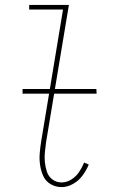

<svg xmlns="http://www.w3.org/2000/svg" viewBox="-20 -755 472 783"><path d="M231 8Q255 8 278 -5Q301 -18 316.5 -39Q332 -60 342 -84L323 -92Q315 -72 302.5 -53.5Q290 -35 271 -23Q252 -11 231 -11Q210 -11 194 -23Q178 -35 171.5 -54Q165 -73 163 -93Q161 -113 163 -134Q165 -155 168 -176L261 -735H99V-716H237L148 -179Q144 -154 142 -130Q140 -106 143.5 -82Q147 -58 156.5 -37Q166 -16 186.5 -4Q207 8 231 8ZM72 -373H374L373 -392H72Z"/></svg>

Font: Iosevka Sparkle Thin
Style: Italic
Weight: 100
Italic angle: -9°
Designer: Belleve Invis
Foundry: Belleve Invis
Version: Version 4.5.0; ttfautohint (v1.8.3)